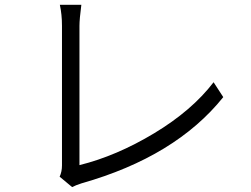

<svg xmlns="http://www.w3.org/2000/svg" viewBox="-20 -761 1040 794"><path d="M278.3 12.7 226.6 -30.3Q236.3 -50.8 236.3 -77.1V-654.3Q236.3 -701.2 227.5 -741.2H316.4Q308.6 -681.6 308.6 -654.3V-78.1Q461.9 -116.2 617.7 -210Q773.4 -303.7 863.3 -420.9L903.3 -359.4Q706.1 -113.3 317.4 -2.9Q293 4.9 278.3 12.7Z"/></svg>

Font: GenEi Gothic M SemiLight
Style: Regular
Weight: 350
Designer: o_tamon (Modified); [Source Han Sans]
Ryoko NISHIZUKA  (kana & ideographs); Paul D. Hunt (Latin, Greek & Cyrillic); Wenl
Version: Version 1.1a;Original Version 1.004